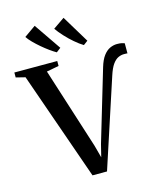

<svg xmlns="http://www.w3.org/2000/svg" viewBox="-159 -1095 1005 1202"><g transform="rotate(-15 344.0 -494.0)"><path d="M289 5.5 43 -696 -17 -711V-743H261V-711L181.5 -696L349 -171L371 -89.5L391 -170L528.5 -632Q542 -677 561.2 -702.5Q580.5 -728 603.2 -738.5Q626 -749 649 -749Q669 -749 680.8 -746.2Q692.5 -743.5 698 -741V-675.5Q697 -676 692.5 -676.2Q688 -676.5 675 -676.5Q656.5 -676.5 638 -668Q619.5 -659.5 602.2 -635.8Q585 -612 570 -565.5L383 5.5ZM272 -796.5Q253.5 -807 230.2 -823.8Q207 -840.5 183.2 -860.8Q159.5 -881 139.2 -901.5Q119 -922 107 -940L181.5 -992.5L301 -818L273 -796.5ZM447.5 -796.5Q422.5 -811.5 393 -836.8Q363.5 -862 337.2 -890.8Q311 -919.5 295 -943L369 -994L476 -817L448.5 -796.5Z"/></g></svg>

Font: Merriweather 96pt SemiBold
Style: Regular
Weight: 600
Version: Version 2.100